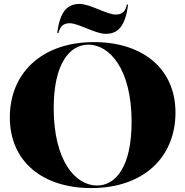

<svg xmlns="http://www.w3.org/2000/svg" viewBox="-20 -941 942 976"><path d="M444 15C709 15 872 -141 872 -369C872 -590 707 -727 458 -727C194 -727 30 -571 30 -344C30 -122 194 15 444 15ZM253 -391C253 -618 334 -714 429 -714C538 -714 649 -588 649 -322C649 -93 568 2 473 2C364 2 253 -123 253 -391ZM271 -773H277C286 -807 302 -823 334 -823C379 -823 464 -769 517 -769C576 -769 617 -802 631 -918H625C618 -884 602 -867 568 -867C523 -867 438 -921 385 -921C326 -921 285 -888 271 -773Z"/></svg>

Font: Nyght Serif Dark
Style: Regular
Weight: 800
Designer: Maksym Kobuzan
Version: Version 0.410;Glyphs 3.1.2 (3151)